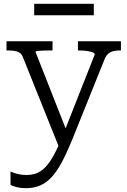

<svg xmlns="http://www.w3.org/2000/svg" viewBox="-20 -753 667 1005"><path d="M159 -733H471V-673H159ZM340 -39 330 -6 291 23 99 -456Q93 -470 82.5 -477Q72 -484 56.5 -486.5Q41 -489 20 -489H14V-537H255V-489H250Q230 -489 210.5 -488.5Q191 -488 178.5 -486.5Q166 -485 166 -481ZM356 -17Q328 51 302 99Q276 147 248.5 176Q221 205 188.5 218.5Q156 232 115 232Q89 232 67 226.5Q45 221 35 214V145Q38 146 49.5 150.5Q61 155 79 159Q97 163 117 163Q145 163 168.5 155Q192 147 214.5 125Q237 103 260 62Q283 21 308 -43L315 -60L476 -468Q476 -475 464 -479.5Q452 -484 433 -486.5Q414 -489 394 -489H388V-537H613V-489H607Q590 -489 574.5 -485.5Q559 -482 547 -472Q535 -462 527 -442Z"/></svg>

Font: Roboto Serif Light
Style: Regular
Weight: 300
Designer: Greg Gazdowicz
Foundry: Commercial Type
Version: Version 1.008